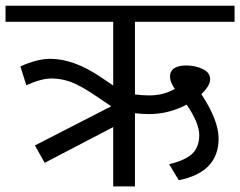

<svg xmlns="http://www.w3.org/2000/svg" viewBox="-35 -667 860 687"><path d="M573.3 -392.3Q573.3 -432.8 633 -432.8Q665.3 -432.3 691.1 -419.6Q716.9 -407 716.9 -383.5Q716.9 -360 685.5 -330.1Q747.2 -236.1 747.2 -171.4Q747.2 -50.6 604.7 -22.2L570.3 -79.4Q629.9 -94 653.9 -118Q678 -142.1 678 -184Q678 -226 633 -292.7Q568.8 -258.8 498 -258.8Q473.7 -258.8 447.9 -261.9V0H370.1V-212.3L124.9 -84.4L90 -146.6L363 -286.7L302.3 -327.6Q253.3 -360.5 219.2 -373.4Q185 -386.2 148.9 -386.2Q112.7 -386.2 59.2 -362L37.9 -429.2Q97.6 -456.5 145.1 -456.5Q228.5 -456.5 324.6 -391.8L370.1 -361V-589H-15.2V-646.6H804.3V-589H447.9V-329.1Q475.2 -325.6 498.5 -325.6Q550.1 -325.6 590.5 -348.8Q573.3 -373.6 573.3 -392.3Z"/></svg>

Font: Khula
Style: Regular
Weight: 400
Designer: Erin McLaughlin, Steve Matteson
Version: Version 1.000;PS 1.0;hotconv 1.0.72;makeotf.lib2.5.5900; ttf